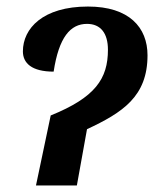

<svg xmlns="http://www.w3.org/2000/svg" viewBox="-20 -567 488 587"><path d="M135 -214 90 0H215L246 -172C355 -223 431 -272 431 -398C431 -483 375 -547 249 -547C111 -547 50 -480 50 -410C50 -374 77 -348 144 -348C160 -453 195 -494 246 -494C288 -494 310 -465 310 -415C310 -326 271 -269 135 -214Z"/></svg>

Font: Noto Serif Condensed SemiBold
Style: Italic
Weight: 600
Width: 3
Italic angle: -12°
Designer: Monotype Design Team
Foundry: Monotype Imaging Inc.
Version: Version 2.014